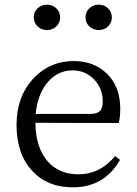

<svg xmlns="http://www.w3.org/2000/svg" viewBox="-20 -790 589 824"><path d="M292 14Q184 14 119 -56Q51 -128 51 -254Q51 -376 124 -454Q194 -528 296 -528Q384 -528 440 -473Q496 -417 496 -324Q496 -283 489 -262L132 -263Q133 -156 185 -97Q234 -42 317 -42Q409 -42 474 -120L495 -104Q428 14 292 14ZM133 -301H367Q398 -301 411 -316Q421 -328 421 -355Q421 -409 385 -448Q347 -488 291 -488Q232 -488 189 -442Q142 -391 133 -301ZM182 -770Q205 -770 221.5 -754.5Q238 -739 238 -715.5Q238 -692 221.5 -676.5Q205 -661 181.5 -661Q158 -661 141.5 -676.5Q125 -692 125 -715.5Q125 -739 141.5 -754.5Q158 -770 182 -770ZM403 -770Q427 -770 443.5 -754.5Q460 -739 460 -715.5Q460 -692 443.5 -676.5Q427 -661 403.5 -661Q380 -661 363.5 -676.5Q347 -692 347 -715.5Q347 -739 363.5 -754.5Q380 -770 403 -770Z"/></svg>

Font: GenRyuMin TW R
Style: Regular
Weight: 400
Version: Version 1.501;PS 1;hotconv 16.6.51;makeotf.lib2.5.65220